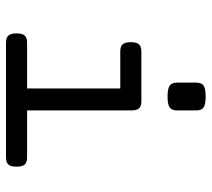

<svg xmlns="http://www.w3.org/2000/svg" viewBox="-53 -653 706 640"><g transform="rotate(90 300.0 -333.0)"><path d="M151.4 -451.2Q134.8 -451.2 127.7 -443.1Q120.6 -435.1 120.6 -416Q120.6 -397 127.7 -388.9Q134.8 -380.9 151.4 -380.9H274.9V-70.3H122.1Q105.5 -70.3 98.4 -62.3Q91.3 -54.2 91.3 -35.2Q91.3 -16.1 98.4 -8.1Q105.5 0 122.1 0H504.9Q521.5 0 528.6 -8.1Q535.6 -16.1 535.6 -35.2Q535.6 -54.2 528.6 -62.3Q521.5 -70.3 504.9 -70.3H348.1V-418Q348.1 -436 341.1 -443.6Q334 -451.2 317.4 -451.2ZM348.1 -633.8Q348.1 -651.4 338.4 -658.4Q328.6 -665.5 301.8 -665.5Q274.9 -665.5 265.1 -658.4Q255.4 -651.4 255.4 -633.8V-570.3Q255.4 -552.7 265.1 -545.7Q274.9 -538.6 301.8 -538.6Q328.6 -538.6 338.4 -545.7Q348.1 -552.7 348.1 -570.3Z"/></g></svg>

Font: Courier Prime Code
Style: Regular
Weight: 400
Designer: Alan Dague-Greene
Foundry: Quote-Unquote Apps
Version: Version 3.18